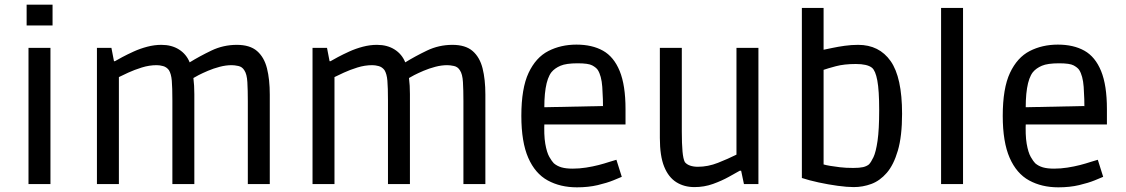

<svg xmlns="http://www.w3.org/2000/svg" viewBox="-20 -788 4821 822"><path d="M102 0V-583H196V0ZM94 -679V-768H205V-679Z M395 0V-583H457L468 -526H472Q482 -532 503.5 -543.5Q525 -555 552.5 -567.5Q580 -580 610.5 -588Q641 -596 671 -596Q715 -596 746.5 -576Q778 -556 792 -521Q834 -547 885 -571.5Q936 -596 994 -596Q1050 -596 1080.5 -569.5Q1111 -543 1123 -495.5Q1135 -448 1135 -383V0H1041V-355Q1041 -402 1039 -436.5Q1037 -471 1026 -487Q1017 -502 1000.5 -505.5Q984 -509 972 -509Q947 -509 920.5 -502Q894 -495 870.5 -485Q847 -475 830.5 -466.5Q814 -458 808 -454Q810 -438 811 -421Q812 -404 812 -385V0H718V-358Q718 -413 715.5 -442.5Q713 -472 703 -488Q693 -501 678.5 -505Q664 -509 651 -509Q619 -509 587 -499Q555 -489 529 -477Q503 -465 489 -458V0Z M1318 0V-583H1380L1391 -526H1395Q1405 -532 1426.5 -543.5Q1448 -555 1475.5 -567.5Q1503 -580 1533.5 -588Q1564 -596 1594 -596Q1638 -596 1669.5 -576Q1701 -556 1715 -521Q1757 -547 1808 -571.5Q1859 -596 1917 -596Q1973 -596 2003.5 -569.5Q2034 -543 2046 -495.5Q2058 -448 2058 -383V0H1964V-355Q1964 -402 1962 -436.5Q1960 -471 1949 -487Q1940 -502 1923.5 -505.5Q1907 -509 1895 -509Q1870 -509 1843.5 -502Q1817 -495 1793.5 -485Q1770 -475 1753.5 -466.5Q1737 -458 1731 -454Q1733 -438 1734 -421Q1735 -404 1735 -385V0H1641V-358Q1641 -413 1638.5 -442.5Q1636 -472 1626 -488Q1616 -501 1601.5 -505Q1587 -509 1574 -509Q1542 -509 1510 -499Q1478 -489 1452 -477Q1426 -465 1412 -458V0Z M2450 14Q2379 14 2325 -15.5Q2271 -45 2241.5 -112.5Q2212 -180 2212 -292Q2212 -410 2243 -476Q2274 -542 2327.5 -569.5Q2381 -597 2448 -597Q2515 -597 2561.5 -571Q2608 -545 2633 -484Q2658 -423 2658 -321V-255H2267L2311 -271Q2308 -210 2314.5 -172.5Q2321 -135 2332 -116Q2343 -97 2351 -89Q2365 -77 2384 -71.5Q2403 -66 2432 -66Q2460 -66 2489 -70.5Q2518 -75 2543 -81.5Q2568 -88 2587.5 -94.5Q2607 -101 2619 -104L2642 -31Q2633 -27 2606 -16Q2579 -5 2539 4.5Q2499 14 2450 14ZM2311 -294 2267 -328 2604 -335 2562 -300Q2562 -368 2558.5 -416Q2555 -464 2539 -489Q2532 -499 2515.5 -508Q2499 -517 2453 -517Q2404 -517 2379.5 -506.5Q2355 -496 2341 -479Q2306 -434 2311 -294Z M2953 13Q2909 13 2875.5 -8Q2842 -29 2823.5 -74.5Q2805 -120 2805 -197V-583H2899V-225Q2899 -172 2902 -139.5Q2905 -107 2912 -94Q2920 -84 2934.5 -79Q2949 -74 2968 -74Q3011 -74 3054 -91Q3097 -108 3133 -126V-583H3227V0H3165L3153 -57H3147Q3131 -48 3100.5 -31Q3070 -14 3032.5 -0.5Q2995 13 2953 13Z M3635 13Q3607 13 3566.5 7.5Q3526 2 3484.5 -7Q3443 -16 3413 -26V-754H3506V-575Q3521 -578 3544.5 -583Q3568 -588 3596.5 -592Q3625 -596 3654 -596Q3744 -596 3793 -526.5Q3842 -457 3842 -301Q3842 -205 3824 -143.5Q3806 -82 3776.5 -48Q3747 -14 3710.5 -0.5Q3674 13 3635 13ZM3633 -69Q3660 -69 3675 -72.5Q3690 -76 3700 -84Q3709 -93 3719.5 -115Q3730 -137 3737 -185Q3744 -233 3744 -317Q3744 -401 3736 -443.5Q3728 -486 3713 -498Q3693 -514 3644 -514Q3594 -514 3558.5 -504.5Q3523 -495 3506 -489V-84Q3516 -81 3533.5 -78Q3551 -75 3576 -72Q3601 -69 3633 -69Z M4009 0V-754H4103V0Z M4511 14Q4440 14 4386 -15.5Q4332 -45 4302.5 -112.5Q4273 -180 4273 -292Q4273 -410 4304 -476Q4335 -542 4388.5 -569.5Q4442 -597 4509 -597Q4576 -597 4622.5 -571Q4669 -545 4694 -484Q4719 -423 4719 -321V-255H4328L4372 -271Q4369 -210 4375.5 -172.5Q4382 -135 4393 -116Q4404 -97 4412 -89Q4426 -77 4445 -71.5Q4464 -66 4493 -66Q4521 -66 4550 -70.5Q4579 -75 4604 -81.5Q4629 -88 4648.5 -94.5Q4668 -101 4680 -104L4703 -31Q4694 -27 4667 -16Q4640 -5 4600 4.5Q4560 14 4511 14ZM4372 -294 4328 -328 4665 -335 4623 -300Q4623 -368 4619.5 -416Q4616 -464 4600 -489Q4593 -499 4576.5 -508Q4560 -517 4514 -517Q4465 -517 4440.5 -506.5Q4416 -496 4402 -479Q4367 -434 4372 -294Z"/></svg>

Font: Ruda Medium
Style: Regular
Weight: 500
Version: Version 2.001